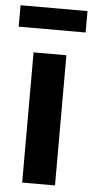

<svg xmlns="http://www.w3.org/2000/svg" viewBox="-60 -770 387 802"><g transform="rotate(5 133.5 -368.5)"><path d="M64.5 0H202.1V-545.9H64.5ZM273.9 -737.3H-6.8V-647.5H273.9Z"/></g></svg>

Font: Raveo SemiBold
Style: Regular
Weight: 600
Designer: Jakub Foglar, Rasmus Andersson (Inter)
Foundry: Jakubfoglar.com
Version: Version 1.100;Glyphs 3.2.3 (3260)